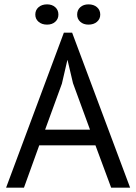

<svg xmlns="http://www.w3.org/2000/svg" viewBox="-20 -861 625 881"><path d="M418 -194H160L90 0H8L273 -711H311L577 0H490ZM187 -266H393L315 -479L290 -585H289L264 -477ZM142 -794Q142 -815 157 -828Q172 -841 196 -841Q219 -841 233.5 -828Q248 -815 248 -794Q248 -774 233.5 -761Q219 -748 196 -748Q172 -748 157 -761Q142 -774 142 -794ZM334 -794Q334 -815 348.5 -828Q363 -841 386 -841Q410 -841 425 -828Q440 -815 440 -794Q440 -774 425 -761Q410 -748 386 -748Q363 -748 348.5 -761Q334 -774 334 -794Z"/></svg>

Font: PTSans
Style: Regular
Weight: 400
Designer: A.Korolkova, O.Umpeleva, V.Yefimov
Foundry: ParaType Ltd
Version: Version 2.003W OFL